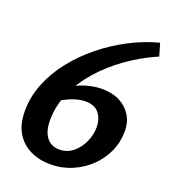

<svg xmlns="http://www.w3.org/2000/svg" viewBox="-136 -828 826 938"><g transform="rotate(20 277.0 -359.0)"><path d="M535 -730 554 -665Q471 -629 399.5 -578Q328 -527 274 -465.5Q220 -404 189.5 -334.5Q159 -265 159 -190Q159 -150 170.5 -123.5Q182 -97 202.5 -84Q223 -71 249 -71Q291 -71 321.5 -96.5Q352 -122 368.5 -160Q385 -198 385 -236Q385 -276 363 -306Q341 -336 291 -336Q265 -336 234 -326Q203 -316 170 -296L197 -380Q236 -401 274 -411Q312 -421 346 -421Q400 -421 439 -401Q478 -381 499.5 -345.5Q521 -310 521 -265Q521 -208 498.5 -158Q476 -108 436 -70Q396 -32 344 -10Q292 12 233 12Q177 12 130 -10Q83 -32 55.5 -77Q28 -122 28 -192Q28 -265 56 -335Q84 -405 133.5 -467.5Q183 -530 247.5 -582Q312 -634 385.5 -672Q459 -710 535 -730Z"/></g></svg>

Font: Rosario
Style: Italic
Weight: 400
Italic angle: -8.05°
Designer: Hector Gatti
Foundry: Omnibus Type
Version: Version 1.201